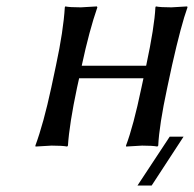

<svg xmlns="http://www.w3.org/2000/svg" viewBox="-20 -452 602 596"><path d="M506.8 -27.8H549.8L450.7 124H406.7ZM514.2 -250 499 -179.2Q474.1 -63 471.2 0L468.3 2.9Q454.6 0 420.9 0Q420.9 0 371.6 2.9L371.1 0Q394 -60.1 418.9 -179.2L425.3 -209H225.6L219.2 -180.2Q195.3 -67.4 190.9 0L188.5 2.9Q174.3 0 140.1 0Q140.1 0 90.3 2.9L89.8 0Q115.2 -68.8 139.2 -180.2L153.8 -249Q176.8 -356.4 181.2 -429.2L182.6 -432.1Q196.3 -429.2 231 -429.2Q231 -429.2 280.8 -432.1L282.2 -429.2Q257.3 -357.9 233.9 -249V-248H433.6L434.1 -250Q459.5 -369.1 462.4 -429.2L463.9 -432.1Q477.5 -429.2 512.2 -429.2Q512.2 -429.2 561 -432.1L562 -429.2Q542.5 -375.5 514.2 -250Z"/></svg>

Font: Linux Biolinum
Style: Italic
Weight: 400
Italic angle: -12°
Designer: Philipp H. Poll
Foundry: Philipp H. Poll
Version: Version 1.1.3 ; ttfautohint (v0.9)